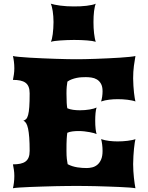

<svg xmlns="http://www.w3.org/2000/svg" viewBox="-20 -1001 789 1021"><path d="M48.8 0Q51.8 -12.2 54 -29.5Q56.2 -46.9 56.2 -65.4Q56.2 -82.5 53.7 -98.9Q51.3 -115.2 48.8 -127Q70.8 -127 87.4 -130.4Q104 -133.8 115.2 -141.8Q126.5 -149.9 132.1 -163.8Q137.7 -177.7 137.7 -198.7Q137.7 -239.7 135.5 -269Q133.3 -298.3 129.2 -317.4Q125 -336.4 118.7 -346.4Q112.3 -356.4 104 -358.9Q112.8 -361.8 119.1 -368.2Q125.5 -374.5 129.6 -389.9Q133.8 -405.3 135.7 -432.4Q137.7 -459.5 137.7 -504.4Q137.7 -525.4 132.1 -539.3Q126.5 -553.2 115.2 -561.3Q104 -569.3 87.4 -572.8Q70.8 -576.2 48.8 -576.2Q51.3 -587.9 53.7 -604.2Q56.2 -620.6 56.2 -637.7Q56.2 -656.2 54 -673.6Q51.8 -690.9 48.8 -703.1Q58.6 -700.7 82.5 -698.5Q106.4 -696.3 138.2 -694.3Q169.9 -692.4 206.1 -690.9Q242.2 -689.5 276.6 -688.2Q311 -687 340.1 -686.5Q369.1 -686 386.7 -686Q404.3 -686 431.6 -686.5Q459 -687 490.5 -688.2Q522 -689.5 554.9 -690.9Q587.9 -692.4 616.9 -694.3Q646 -696.3 668.2 -698.5Q690.4 -700.7 700.2 -703.1Q696.3 -682.6 692.1 -651.1Q688 -619.6 688 -584.5Q688 -564 689.5 -544.2Q690.9 -524.4 692.6 -508.1Q694.3 -491.7 696.5 -479.5Q698.7 -467.3 700.2 -461.4Q692.9 -464.4 681.9 -466.6Q670.9 -468.8 658.2 -470.5Q645.5 -472.2 631.8 -472.9Q618.2 -473.6 605.5 -473.6Q583 -473.6 560.5 -470.9Q538.1 -468.3 517.6 -461.4Q521 -471.7 523.2 -486.3Q525.4 -501 525.4 -516.1Q525.4 -541 516.8 -555.9Q508.3 -570.8 495.1 -578.6Q481.9 -586.4 466.3 -588.6Q450.7 -590.8 436.5 -590.8Q425.3 -590.8 412.8 -590.1Q400.4 -589.4 387.5 -586.7Q374.5 -584 361.8 -579.3Q349.1 -574.7 338.4 -566.9Q336.4 -555.7 335 -541Q333.5 -526.4 333.5 -504.4Q333.5 -471.7 334.7 -453.4Q335.9 -435.1 337.9 -425.3Q351.1 -419.4 368.7 -417Q386.2 -414.6 404.8 -414.6Q432.6 -414.6 457.5 -418.9Q482.4 -423.3 493.7 -429.2Q489.7 -418.5 488 -399.4Q486.3 -380.4 486.3 -359.4Q486.3 -347.7 486.8 -336.2Q487.3 -324.7 488.5 -315.2Q489.7 -305.7 491 -298.6Q492.2 -291.5 493.7 -288.1Q489.3 -290.5 479.5 -293.2Q469.7 -295.9 456.8 -298.3Q443.8 -300.8 428.5 -302.5Q413.1 -304.2 397 -304.2Q380.4 -304.2 365.2 -302.2Q350.1 -300.3 337.9 -294.9Q336.9 -289.1 336.2 -281.5Q335.4 -273.9 334.7 -262.5Q334 -251 333.7 -235.4Q333.5 -219.7 333.5 -198.7Q333.5 -172.4 335.4 -156Q337.4 -139.6 339.8 -127.9Q351.6 -121.6 364.7 -117.4Q377.9 -113.3 391.4 -111.1Q404.8 -108.9 417.5 -108.2Q430.2 -107.4 441.4 -107.4Q455.6 -107.4 470.5 -111.1Q485.4 -114.7 497.6 -124.8Q509.8 -134.8 517.6 -152.6Q525.4 -170.4 525.4 -198.2Q525.4 -215.8 523.2 -232.9Q521 -250 517.6 -261.2Q538.1 -254.4 560.5 -251.7Q583 -249 605.5 -249Q618.2 -249 631.8 -249.8Q645.5 -250.5 658.2 -252.2Q670.9 -253.9 681.9 -256.1Q692.9 -258.3 700.2 -261.2Q698.7 -254.9 696.5 -241.7Q694.3 -228.5 692.6 -210.7Q690.9 -192.9 689.5 -171.6Q688 -150.4 688 -128.4Q688 -109.4 689.2 -91.1Q690.4 -72.8 692.1 -56.2Q693.8 -39.6 696 -25.1Q698.2 -10.7 700.2 0Q690.4 -2 668.2 -3.7Q646 -5.4 616.9 -6.6Q587.9 -7.8 554.9 -9Q522 -10.3 490.5 -11Q459 -11.7 431.6 -12Q404.3 -12.2 386.7 -12.2Q369.1 -12.2 340.1 -12Q311 -11.7 276.6 -11Q242.2 -10.3 206.1 -9Q169.9 -7.8 138.2 -6.6Q106.4 -5.4 82.5 -3.7Q58.6 -2 48.8 0ZM250.5 -778.8Q253.4 -784.2 256.1 -794.9Q258.8 -805.7 260.5 -819.8Q262.2 -834 263.4 -850.3Q264.6 -866.7 264.6 -883.8Q264.6 -899.4 263.4 -914.3Q262.2 -929.2 260.3 -942.1Q258.3 -955.1 255.6 -965.3Q252.9 -975.6 250 -981.4Q267.6 -975.6 300.5 -971.2Q333.5 -966.8 372.1 -966.8Q389.6 -966.8 407.2 -967.5Q424.8 -968.3 440.4 -970.2Q456.1 -972.2 468.8 -974.9Q481.4 -977.5 489.3 -981.4Q486.3 -975.1 484.1 -964.8Q481.9 -954.6 480.2 -941.7Q478.5 -928.7 477.8 -913.8Q477.1 -898.9 477.1 -883.8Q477.1 -868.2 477.8 -853Q478.5 -837.9 480.2 -824Q481.9 -810.1 484.1 -798.3Q486.3 -786.6 489.3 -778.8Q473.6 -783.7 442.6 -786.1Q411.6 -788.6 373.5 -788.6Q354.5 -788.6 335.9 -787.8Q317.4 -787.1 301 -785.9Q284.7 -784.7 271.5 -783Q258.3 -781.2 250.5 -778.8Z"/></svg>

Font: Arbutus
Style: Regular
Weight: 400
Designer: Karolina Lach
Foundry: Sorkin Type Co.
Version: Version 1.002